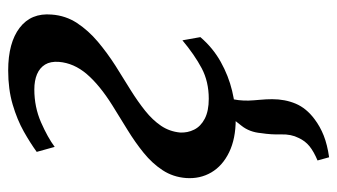

<svg xmlns="http://www.w3.org/2000/svg" viewBox="-202 -398 844 481"><g transform="rotate(-90 220.5 -158.0)"><path d="M66.5 244 58.5 215Q81 205.5 94.2 194.8Q107.5 184 115 167.5Q124.5 149 123.8 124Q123 99 127 73.5Q129.5 44.5 145.5 24.5Q161.5 4.5 173 -10.5L237.5 -48.5Q220.5 -28 214.2 -6Q208 16 208.5 42Q209 55 210.5 70.8Q212 86.5 212 101.5Q212 133.5 200.8 160.2Q189.5 187 162 207.5Q143.5 221.5 120.8 230.5Q98 239.5 66.5 244ZM161 10Q113 10 79 -6.5Q45 -23 28.5 -51.2Q12 -79.5 14.5 -114.5Q17 -147 34 -173Q51 -199 77.5 -220.5Q104 -242 135 -261Q166 -280 196.5 -299Q247.5 -331 275 -363.2Q302.5 -395.5 305.5 -433Q307 -454 298.8 -467.5Q290.5 -481 274.5 -487.8Q258.5 -494.5 236.5 -494.5Q192.5 -494.5 154.2 -477.8Q116 -461 92.5 -443.5L80 -488.5Q102 -504.5 131.2 -521Q160.5 -537.5 198.8 -548.8Q237 -560 284 -560Q353.5 -560 391 -531.2Q428.5 -502.5 424 -451Q421.5 -416 402.8 -387.5Q384 -359 355.8 -335.2Q327.5 -311.5 295.8 -291.2Q264 -271 234.5 -253Q206.5 -235.5 183 -216.8Q159.5 -198 145.2 -176.8Q131 -155.5 128.5 -129.5Q127.5 -110.5 135.8 -94Q144 -77.5 163.2 -67.5Q182.5 -57.5 213 -57.5Q256 -57.5 289.5 -75.2Q323 -93 359.5 -123.5L367.5 -78.5Q340.5 -47 305.5 -27.5Q270.5 -8 233 1Q195.5 10 161 10Z"/></g></svg>

Font: Merriweather 36pt Medium
Style: Italic
Weight: 500
Italic angle: -7.8°
Version: Version 2.101